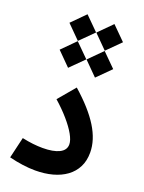

<svg xmlns="http://www.w3.org/2000/svg" viewBox="-178 -1061 858 1144"><g transform="rotate(20 250.5 -488.5)"><path d="M87.2 -723.4 171.3 -638.9 256.2 -723.4 171.3 -807.9ZM257.8 -723.4 341.9 -638.9 426.8 -723.4 341.9 -807.9ZM257.8 -894 341.9 -809.5 426.8 -894 341.9 -978.5ZM87.2 -894 171.3 -809.5 256.2 -894 171.3 -978.5ZM468 -208.7Q468 -288.1 416.6 -371.1Q365.2 -454.1 260.3 -546.3L170.5 -439.7Q219.2 -396.7 256.3 -353.9Q293.3 -311.2 313.9 -274.5Q334.5 -237.7 334.5 -212.3Q334.5 -175.7 296.6 -156.9Q258.8 -138.1 191.4 -138.1Q162.2 -138.1 130 -141.7Q97.8 -145.3 61 -153.2L29.6 -19.6Q73.8 -8.6 115.8 -2.9Q157.7 2.9 195.6 2.9Q254.9 2.9 304.7 -10.6Q354.5 -24 391.1 -50.7Q427.7 -77.4 447.8 -116.9Q468 -156.3 468 -208.7Z"/></g></svg>

Font: Estedad-FD VF
Style: Regular
Weight: 100
Designer: Amin Abedi
Version: Version 7.3